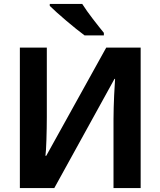

<svg xmlns="http://www.w3.org/2000/svg" viewBox="-20 -956 815 976"><path d="M398 -936H233V-926C270 -889 362 -811 410 -776H508V-789C478 -826 426 -891 398 -936ZM81 -714V0H256L562 -555H565C563 -533 557 -423 557 -350V0H695V-714H520L215 -164H211C215 -186 218 -294 218 -361V-714Z"/></svg>

Font: Noto Sans Display
Style: Bold
Weight: 700
Designer: Monotype Design Team
Foundry: Monotype Imaging Inc.
Version: Version 1.900